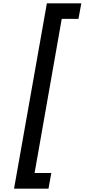

<svg xmlns="http://www.w3.org/2000/svg" viewBox="-20 -964 525 1160"><path d="M64.9 175.8 263.2 -943.8H471.2L454.1 -850.1H353L189 81.1H290L272.9 175.8Z"/></svg>

Font: SVN-Poppins Medium
Style: Italic
Weight: 500
Italic angle: -10°
Designer: Ninad Kale (Devanagari), Jonny Pinhorn (Latin)
Foundry: Indian Type Foundry
Version: Version 3.002 2017